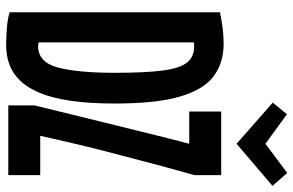

<svg xmlns="http://www.w3.org/2000/svg" viewBox="-185 -763 955 625"><g transform="rotate(90 292.5 -450.5)"><path d="M127 7Q106 7 76 5Q46 3 20 -4V-689Q48 -695 73.5 -698Q99 -701 122 -701Q184 -701 227.5 -669Q271 -637 294 -560Q317 -483 317 -347Q317 -263 308 -202.5Q299 -142 282 -101.5Q265 -61 241 -37Q217 -13 188.5 -3Q160 7 127 7ZM130 -97Q183 -97 200 -162.5Q217 -228 217 -347Q217 -447 209.5 -503Q202 -559 183.5 -582Q165 -605 131 -605Q128 -605 124.5 -605Q121 -605 118 -604V-99Q122 -98 125 -97.5Q128 -97 130 -97ZM323 0V-85Q343 -166 358.5 -230Q374 -294 388 -350Q402 -406 416 -463.5Q430 -521 448 -589H343V-693H550V-606Q539 -568 526.5 -521Q514 -474 500 -421.5Q486 -369 472 -314.5Q458 -260 445.5 -206.5Q433 -153 422 -104H550V0ZM448 -743 314 -861 352 -907 448 -837 543 -908 585 -860Z"/></g></svg>

Font: Ubuntu Sans Mono
Style: Regular
Weight: 400
Monospace: yes
Designer: Dalton Maag Ltd
Foundry: Dalton Maag Ltd
Version: Version 1.006